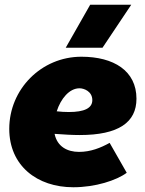

<svg xmlns="http://www.w3.org/2000/svg" viewBox="-20 -772 612 809"><path d="M289 17C382 17 471 -12 514 -44L442 -170C404 -149 362 -132 313 -132C264 -132 221 -154 210 -208C250 -205 285 -203 316 -203C479 -203 555 -256 555 -356C555 -474 459 -533 323 -533C154 -533 19 -396 19 -229C19 -74 136 17 289 17ZM412 -571 533 -752H360L257 -571ZM219 -303C236 -356 272 -400 315 -400C334 -400 369 -387 369 -350C369 -316 335 -300 270 -300C253 -300 236 -301 219 -303Z"/></svg>

Font: Fixel Text 20240404 Black
Style: Italic
Weight: 900
Width: 4
Italic angle: -10°
Designer: AlfaBravo + MacPaw
Foundry: Kyrylo Tkachov, Marchela Mozhyna, Serhii Makarenko, Maria Weinstein, Zakhar Kryvoshyya
Version: Version 1.211;Glyphs 3.2 (3225)